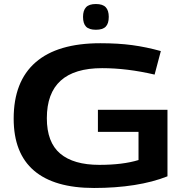

<svg xmlns="http://www.w3.org/2000/svg" viewBox="-20 -925 917 955"><path d="M48 -335Q48 -520 157 -615Q266 -710 479 -710Q568 -710 638 -700.5Q708 -691 780 -671L749 -554Q612 -586 488 -586Q213 -586 213 -337Q213 -217 279.5 -161Q346 -105 474 -105Q591 -105 669 -129V-269H467V-379H813V-48Q740 -19 647.5 -4.5Q555 10 448 10Q250 10 149 -76.5Q48 -163 48 -335ZM457 -777Q423 -777 408 -792.5Q393 -808 393 -841Q393 -873 408 -889Q423 -905 457 -905Q491 -905 506 -889Q521 -873 521 -841Q521 -808 506 -792.5Q491 -777 457 -777Z"/></svg>

Font: Georama Extended SemiBold
Style: Regular
Weight: 600
Width: 7
Designer: Jean-Baptiste Levee
Foundry: Production Type
Version: Version 1.000